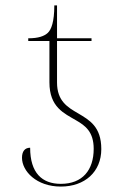

<svg xmlns="http://www.w3.org/2000/svg" viewBox="-20 -677 442 707"><path d="M204 10C292 10 353 -44 353 -128C353 -211 309 -235 267 -260C229 -282 190 -305 190 -373V-526H317V-536H190V-657H180C180 -597 169 -568 156 -556C143 -544 122 -536 84 -536V-526H162V-374C162 -282 216 -260 260 -234C295 -214 325 -191 325 -129C325 -51 284 0 204 0C135 0 91 -40 91 -133C71 -133 61 -119 61 -96C61 -47 114 10 204 10Z"/></svg>

Font: Noto Serif Display Thin
Style: Regular
Weight: 100
Designer: Monotype Design Team
Foundry: Monotype Imaging Inc.
Version: Version 2.009